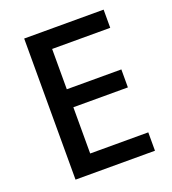

<svg xmlns="http://www.w3.org/2000/svg" viewBox="-131 -906 819 913"><g transform="rotate(-20 278.5 -450.0)"><path d="M497 -93H95V-807H497V-715H203V-511H479V-420H203V-186H497Z"/></g></svg>

Font: Noto Sans Telugu UI Medium
Style: Regular
Weight: 500
Designer: Jelle Bosma - Monotype Design Team
Foundry: Monotype Imaging Inc.
Version: Version 2.005; ttfautohint (v1.8.4.7-5d5b)